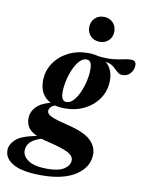

<svg xmlns="http://www.w3.org/2000/svg" viewBox="-177 -728 812 1061"><g transform="rotate(10 229.5 -197.0)"><path d="M130.5 265Q22.5 265 -28 236.2Q-78.5 207.5 -78.5 161.5Q-78.5 128 -47.5 99.5Q-16.5 71 68.5 55Q32.5 38.5 19 16.8Q5.5 -5 5.5 -31Q5.5 -69.5 32.5 -97.8Q59.5 -126 111.5 -138.5Q48.5 -171 48.5 -250.5Q48.5 -306 77.8 -350.2Q107 -394.5 156.8 -420Q206.5 -445.5 268.5 -445.5Q300 -445.5 325.5 -438Q376 -432.5 409 -436Q442 -439.5 464.8 -445Q487.5 -450.5 507.5 -450.5Q536.5 -450.5 536.5 -424.5Q536.5 -397.5 519.2 -378Q502 -358.5 476 -358.5Q457 -358.5 444.5 -370.8Q432 -383 416.2 -396.5Q400.5 -410 371.5 -414Q412.5 -379.5 412.5 -316.5Q412.5 -261 383.5 -216.8Q354.5 -172.5 304.8 -147Q255 -121.5 192.5 -121.5Q163 -121.5 138.5 -128Q121.5 -122.5 113.5 -112.5Q105.5 -102.5 105.5 -91.5Q105.5 -82.5 114 -74Q122.5 -65.5 147.2 -56.2Q172 -47 221 -35.5Q319.5 -12 355.8 22.8Q392 57.5 392 101.5Q392 172.5 323.2 218.8Q254.5 265 130.5 265ZM196 -158Q216.5 -158 234.5 -177.2Q252.5 -196.5 266.2 -227.2Q280 -258 287.8 -292.8Q295.5 -327.5 295.5 -358Q295.5 -385.5 287.8 -397.2Q280 -409 265 -409Q245 -409 227 -389.8Q209 -370.5 195.2 -339.8Q181.5 -309 173.8 -274.2Q166 -239.5 166 -209Q166 -181.5 173.8 -169.8Q181.5 -158 196 -158ZM15.5 147Q15.5 178 49.8 201Q84 224 156.5 224Q219 224 250 203.8Q281 183.5 281 154.5Q281 129.5 249.2 112.8Q217.5 96 131.5 75.5Q112 71.5 96 66Q15.5 89.5 15.5 147ZM319 -517.5Q287.5 -517.5 268 -537.5Q248.5 -557.5 248.5 -587Q248.5 -617 268 -637.2Q287.5 -657.5 319 -657.5Q350.5 -657.5 370 -637.2Q389.5 -617 389.5 -587Q389.5 -557.5 370 -537.5Q350.5 -517.5 319 -517.5Z"/></g></svg>

Font: Newsreader 16pt
Style: Bold Italic
Weight: 700
Italic angle: -17°
Designer: Hugues Gentile
Foundry: Production Type
Version: Version 1.003; ttfautohint (v1.8.3)